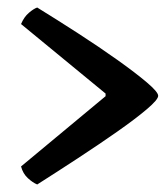

<svg xmlns="http://www.w3.org/2000/svg" viewBox="-20 -533 447 511"><path d="M79 -42Q67 -47 54 -59Q41 -71 36 -90L261 -277V-284L36 -469Q44 -488 57 -499Q70 -510 79 -513Q131 -481 187.5 -444.5Q244 -408 292.5 -373.5Q341 -339 371 -313.5Q401 -288 401 -278Q401 -268 371 -242.5Q341 -217 292.5 -183Q244 -149 187.5 -112Q131 -75 79 -42Z"/></svg>

Font: Texturina
Style: Bold
Weight: 700
Designer: Guillermo Torres Carreño
Foundry: Omnibus-Type
Version: Version 1.002; ttfautohint (v1.8.3)